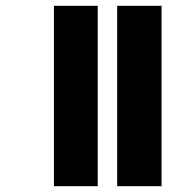

<svg xmlns="http://www.w3.org/2000/svg" viewBox="-20 -642 666 662"><path d="M384 0H537V-622H384ZM166 0H317V-622H166Z"/></svg>

Font: Noto Sans Bengali ExtraCondensed Black
Style: Regular
Weight: 900
Width: 2
Designer: Joana Ranito - Universal Thirst; Jelle Bosma - Monotype Design Team
Foundry: Universal Thirst ehf.
Version: Version 3.000